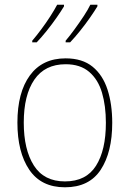

<svg xmlns="http://www.w3.org/2000/svg" viewBox="-20 -852 552 816"><path d="M457 -330Q457 -205 408 -130.5Q359 -56 256 -56Q155 -56 104.5 -130.5Q54 -205 54 -331Q54 -459 107 -531.5Q160 -604 259 -604Q330 -604 373.5 -568.5Q417 -533 437 -471Q457 -409 457 -330ZM81 -331Q81 -216 124 -148.5Q167 -81 256 -81Q346 -81 388 -147.5Q430 -214 430 -330Q430 -402 413.5 -458Q397 -514 359 -546.5Q321 -579 259 -579Q171 -579 126 -513.5Q81 -448 81 -331ZM394 -825Q382 -805 362.5 -777Q343 -749 320.5 -721Q298 -693 278 -672H259V-679Q276 -699 296.5 -727Q317 -755 335.5 -783Q354 -811 364 -832H394ZM252 -825Q240 -805 220.5 -777Q201 -749 178.5 -721Q156 -693 136 -672H117V-679Q135 -700 155.5 -727.5Q176 -755 194 -783Q212 -811 223 -832H252Z"/></svg>

Font: Noto Sans Malayalam UI SemiCondensed Thin
Style: Regular
Weight: 100
Width: 4
Designer: Jelle Bosma - Monotype Design Team
Foundry: Monotype Imaging Inc.
Version: Version 2.104; ttfautohint (v1.8.4.7-5d5b)